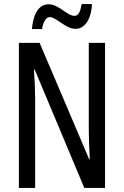

<svg xmlns="http://www.w3.org/2000/svg" viewBox="-20 -925 609 945"><path d="M137 -782H187C193 -819 207 -841 225 -841C256 -841 303 -783 351 -783C396 -783 428 -826 433 -905H382C376 -870 367 -847 347 -847C310 -847 269 -904 220 -904C164 -904 143 -845 137 -782ZM497 0V-714H417V-286C417 -248 419 -200 422 -141H419L175 -714H73V0H153V-438C153 -479 151 -527 147 -582H151L395 0Z"/></svg>

Font: Noto Sans Sinhala ExtraCondensed
Style: Regular
Weight: 400
Width: 2
Designer: Jelle Bosma - Monotype Design Team
Foundry: Monotype Imaging Inc.
Version: Version 2.006